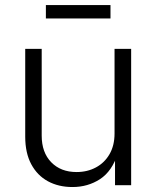

<svg xmlns="http://www.w3.org/2000/svg" viewBox="-20 -735 621 762"><path d="M267.6 7.3Q212.4 7.3 170.2 -15.6Q127.9 -38.6 104 -83.3Q80.1 -127.9 80.1 -192.4V-541H145.5V-196.8Q145.5 -129.9 183.3 -91.1Q221.2 -52.2 283.7 -52.2Q326.7 -52.2 360.8 -70.6Q395 -88.9 414.8 -123.3Q434.6 -157.7 434.6 -205.1V-541H500.5V0H436.5V-126.5H447.8Q424.8 -55.2 376.7 -23.9Q328.6 7.3 267.6 7.3ZM418.5 -714.8V-661.6H162.1V-714.8Z"/></svg>

Font: Inter 17pt Light
Style: Regular
Weight: 300
Version: Version 4.001;git-66647c0bb